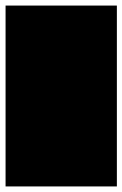

<svg xmlns="http://www.w3.org/2000/svg" viewBox="-20 -670 440 690"><path d="M0 0H400V-650H0ZM0 0Q0 0 0 0Q0 0 0 0Q0 0 0 0Q0 0 0 0Q0 0 0 0Q0 0 0 0H400Q400 0 400 0Q400 0 400 0Q400 0 400 0Q400 0 400 0Q400 0 400 0Q400 0 400 0ZM0 -650Q0 -650 0 -650Q0 -650 0 -650Q0 -650 0 -650Q0 -650 0 -650Q0 -650 0 -650Q0 -650 0 -650H400Q400 -650 400 -650Q400 -650 400 -650Q400 -650 400 -650Q400 -650 400 -650Q400 -650 400 -650Q400 -650 400 -650Z"/></svg>

Font: Wavefont
Style: Regular
Weight: 400
Monospace: yes
Version: Version 3.003